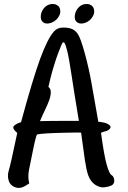

<svg xmlns="http://www.w3.org/2000/svg" viewBox="-20 -919 629 945"><path d="M463.9 -319.8Q472.2 -319.3 490 -315.9Q507.8 -312.5 518.6 -303.2Q529.3 -293.9 519.8 -284.4Q510.3 -274.9 497.8 -272.5Q485.4 -270 477.1 -265.1Q492.7 -150.9 505.6 -106.7Q518.6 -62.5 529.3 -56.9Q540 -51.3 542.5 -32.2V-29.3Q542.5 -12.7 527.3 -5.4Q512.2 1 494.1 2.9Q476.1 4.9 457.3 -4.6Q438.5 -14.2 426 -32.5Q413.6 -50.8 406.2 -84.2Q398.9 -117.7 389.4 -191.4Q379.9 -265.1 379.2 -266.4Q378.4 -267.6 284.9 -265.4Q191.4 -263.2 163.1 -257.3Q157.7 -254.9 143.8 -186.8Q129.9 -118.7 122.8 -83.3Q115.7 -47.9 124 -16.6Q92.8 5.9 74.2 5.9H73.2Q55.2 5.9 40 -5.1Q24.9 -16.1 21 -37.6Q19 -45.9 19 -53.2Q19 -67.4 23.9 -82.5Q31.2 -104.5 64.9 -264.6Q36.1 -288.6 49.8 -300.5Q63.5 -312.5 83.5 -317.4Q140.6 -528.3 177.2 -628.4Q213.9 -728.5 245.1 -763.7Q261.7 -782.2 286.1 -783.2Q310.5 -784.2 329.3 -778.3Q348.1 -772.5 362.3 -752.7Q376.5 -732.9 397.2 -657.2Q418 -581.5 430.7 -508.3Q443.4 -435.1 463.9 -319.8ZM218.3 -491.2Q230.5 -482.4 230 -463.9Q229.5 -445.3 221.2 -423.1Q212.9 -400.9 201.4 -377.4Q189.9 -354 176.8 -322.8Q199.7 -324.2 368.2 -324.2Q343.8 -470.7 331.8 -551.8Q319.8 -632.8 310.8 -668.5Q301.8 -704.1 297.1 -708Q292.5 -711.9 289.8 -710.7Q287.1 -709.5 280.5 -693.4Q273.9 -677.2 265.9 -656.2Q257.8 -635.3 247.1 -600.8Q236.3 -566.4 227.3 -530Q218.3 -493.7 218.3 -491.2ZM218.8 -895.5Q229 -899.4 237.3 -899.4Q245.6 -899.4 252.9 -897.5Q270.5 -890.6 274.4 -877.7Q278.3 -864.7 275.6 -853Q272.9 -841.3 263.7 -829.6Q254.4 -817.9 241 -810.8Q227.5 -803.7 213.4 -803.2Q199.2 -802.7 189.7 -811.5Q180.2 -820.3 180.7 -838.4Q181.2 -856.4 191.4 -872.3Q201.7 -888.2 218.8 -895.5ZM385.7 -895.5Q396 -899.4 404.8 -899.4Q412.1 -899.4 420.4 -897.5Q437 -890.6 441.2 -877.7Q445.3 -864.7 442.6 -853Q439.9 -841.3 430.9 -829.6Q421.9 -817.9 408.4 -810.8Q395 -803.7 380.9 -803.2Q366.7 -802.7 356.9 -811.5Q347.2 -820.3 347.9 -838.4Q348.6 -856.4 358.9 -872.3Q369.1 -888.2 385.7 -895.5Z"/></svg>

Font: Myanmar Kalay
Style: Regular
Weight: 400
Designer: Khon Soe Zaw Thu
Foundry: PaOh Unicode khonsoezawthu@gmail.com and @hotmail.com
Version: Version 1.20 December 6, 2016